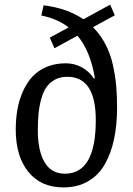

<svg xmlns="http://www.w3.org/2000/svg" viewBox="-20 -794 573 828"><path d="M275.9 -675.8Q228.5 -712.9 158.2 -727.1L168 -771Q269.5 -758.8 339.8 -710.9L455.1 -773.9L475.1 -728L380.9 -676.8Q413.6 -644 435.3 -602.1Q457 -560.1 467.3 -512.2Q477.5 -464.4 481.2 -422.6Q484.9 -380.9 484.9 -330.1Q484.9 -254.4 471.7 -193.1Q458.5 -131.8 431.4 -84.7Q404.3 -37.6 359.1 -11.7Q314 14.2 253.9 14.2Q156.2 14.2 102.1 -53Q47.9 -120.1 47.9 -234.9Q47.9 -281.2 55.2 -322.3Q62.5 -363.3 78.9 -400.1Q95.2 -437 119.9 -463.6Q144.5 -490.2 181.2 -505.6Q217.8 -521 263.2 -521Q301.3 -521 333.3 -503.4Q365.2 -485.8 384.8 -455.1L389.2 -457Q369.6 -574.7 314 -640.1L214.8 -585.9L194.8 -631.8ZM259.8 -44.9Q393.1 -44.9 393.1 -275.9Q393.1 -462.9 270 -462.9Q238.8 -462.9 215.8 -450Q192.9 -437 179.2 -416.5Q165.5 -396 157.2 -364.7Q148.9 -333.5 146 -302Q143.1 -270.5 143.1 -231Q143.1 -144.5 172.1 -94.7Q201.2 -44.9 259.8 -44.9Z"/></svg>

Font: Literata Book
Style: Italic
Weight: 400
Italic angle: -3°
Designer: Latin by Veronika Burian and Jose Scaglione. Greek by Irene Vlachou. Cyrillic by Vera Evstafieva
Foundry: TypeTogether
Version: Version 1.003;PS 001.003;hotconv 1.0.88;makeotf.lib2.5.64775